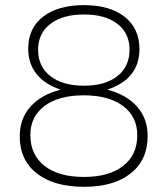

<svg xmlns="http://www.w3.org/2000/svg" viewBox="-20 -720 647 741"><path d="M304.2 -700.2Q403.8 -700.2 460.9 -655.3Q518.1 -610.4 518.1 -530.8Q518.1 -415 394 -374Q467.8 -355 508.8 -308.8Q549.8 -262.7 549.8 -194.8Q549.8 -102.5 484.4 -50.8Q418.9 1 304.2 1Q188.5 1 122.3 -50.5Q56.2 -102.1 56.2 -193.8Q56.2 -262.2 97.7 -308.6Q139.2 -355 213.9 -374Q153.8 -394 121.3 -434.1Q88.9 -474.1 88.9 -532.2Q88.9 -611.3 146.5 -655.8Q204.1 -700.2 304.2 -700.2ZM127 -527.8Q127 -463.4 174.3 -426.3Q221.7 -389.2 304.2 -389.2Q386.2 -389.2 433.1 -426.3Q480 -463.4 480 -527.8Q480 -591.8 433.3 -627.9Q386.7 -664.1 304.2 -664.1Q221.7 -664.1 174.3 -627.7Q127 -591.3 127 -527.8ZM303.2 -352.1Q207 -352.1 152.1 -311.3Q97.2 -270.5 97.2 -199.2Q97.2 -122.6 151.9 -79.8Q206.5 -37.1 304.2 -37.1Q400.4 -37.1 455.1 -79.6Q509.8 -122.1 509.8 -198.2Q509.8 -270 454.8 -311Q399.9 -352.1 303.2 -352.1Z"/></svg>

Font: Montserrat Ultra Light
Style: Regular
Weight: 200
Designer: Julieta Ulanovsky
Foundry: Julieta Ulanovsky
Version: Version 3.001;PS 003.001;hotconv 1.0.70;makeotf.lib2.5.58329